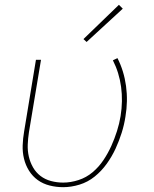

<svg xmlns="http://www.w3.org/2000/svg" viewBox="-20 -768 640 796"><path d="M242 8Q213 8 185.5 1Q158 -6 136.5 -21.5Q115 -37 100.5 -60Q86 -83 79.5 -110Q73 -137 74 -165.5Q75 -194 80 -223L129 -520H150L100 -220Q96 -194 95 -168.5Q94 -143 99.5 -119Q105 -95 117 -74Q129 -53 148 -38.5Q167 -24 191.5 -17.5Q216 -11 242 -11Q273 -11 305.5 -21.5Q338 -32 364 -54Q390 -76 409 -104.5Q428 -133 441.5 -163Q455 -193 465 -224.5Q475 -256 480 -287Q490 -349 482 -408Q474 -467 448 -518L467 -527Q494 -474 502.5 -411.5Q511 -349 500 -284Q495 -251 484.5 -217.5Q474 -184 459 -151.5Q444 -119 422.5 -89Q401 -59 372.5 -36Q344 -13 309.5 -2.5Q275 8 242 8ZM339 -594 326 -606 473 -748 489 -732Z"/></svg>

Font: Iosevka SS04 Thin Extended
Style: Italic
Weight: 100
Width: 7
Italic angle: -9°
Monospace: yes
Designer: Belleve Invis
Foundry: Belleve Invis
Version: Version 19.0.0; ttfautohint (v1.8.4)